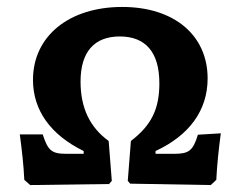

<svg xmlns="http://www.w3.org/2000/svg" viewBox="-20 -530 694 553"><path d="M67 3 294 0 302 -9 293 -124C239 -163 212 -219 212 -295C212 -381 252 -425 325 -425C399 -425 439 -380 439 -290C439 -216 416 -169 357 -124L348 -9L355 -1L587 3L603 -12C605 -54 610 -102 616 -146L550 -142C536 -96 524 -87 482 -87H428V-95C525 -140 578 -212 578 -304C578 -429 481 -510 332 -510C179 -510 75 -426 75 -300C75 -213 125 -142 221 -95V-87H171C128 -87 118 -97 103 -143H37C43 -98 48 -55 50 -12Z"/></svg>

Font: Alegreya SC
Style: Bold
Weight: 700
Designer: Juan Pablo del Peral
Foundry: Huerta Tipografica
Version: Version 2.007;PS 002.007;hotconv 1.0.88;makeotf.lib2.5.64775